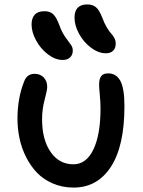

<svg xmlns="http://www.w3.org/2000/svg" viewBox="-20 -783 637 858"><path d="M453.1 -544.9Q419.9 -544.9 386.7 -569.8Q353.5 -594.7 333.3 -632.1Q313 -669.4 313 -704.1Q313 -763.2 370.1 -763.2Q394 -763.2 408.9 -750.7Q423.8 -738.3 437 -704.1Q445.8 -679.7 457.3 -660.6Q468.8 -641.6 477.1 -632.8Q485.4 -624 491.2 -612.8Q497.1 -601.6 497.1 -587.9Q497.1 -567.9 485.6 -556.4Q474.1 -544.9 453.1 -544.9ZM259.8 -515.1Q227.1 -515.1 194.3 -540Q161.6 -564.9 141.4 -602.1Q121.1 -639.2 121.1 -673.8Q121.1 -701.7 135.3 -717.3Q149.4 -732.9 179.2 -732.9Q203.1 -732.9 217.5 -719.7Q231.9 -706.5 245.1 -670.9Q256.3 -639.2 272 -617.2Q287.6 -595.2 296.4 -583.5Q305.2 -571.8 305.2 -557.1Q305.2 -537.6 293.2 -526.4Q281.2 -515.1 259.8 -515.1ZM309.1 55.2Q258.8 55.2 216.6 37.1Q174.3 19 145.5 -11Q116.7 -41 96.7 -80.8Q76.7 -120.6 67.4 -163.8Q58.1 -207 58.1 -252Q58.1 -344.7 87.9 -418.9Q100.1 -453.1 134.8 -453.1Q159.7 -453.1 175.3 -437Q190.9 -420.9 190.9 -395Q190.9 -379.4 179.4 -336.9Q168 -294.4 168 -250Q168 -159.2 206.1 -104Q244.1 -48.8 308.1 -48.8Q365.7 -48.8 397.5 -115.2Q429.2 -181.6 429.2 -297.9Q429.2 -326.2 426 -358.6Q422.9 -391.1 422.9 -404.8Q422.9 -430.2 432.1 -442.6Q441.4 -455.1 463.9 -455.1Q499.5 -455.1 517.8 -421.6Q536.1 -388.2 536.1 -309.1Q536.1 -130.4 475.6 -37.6Q415 55.2 309.1 55.2Z"/></svg>

Font: Shantell Sans Bouncy
Style: Regular
Weight: 500
Designer: Stephen Nixon, Anya Danilova, Shantell Martin
Foundry: Arrow Type
Version: Version 1.006;[9816181b4]